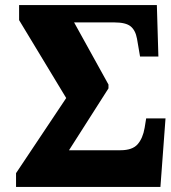

<svg xmlns="http://www.w3.org/2000/svg" viewBox="-20 -734 670 754"><path d="M43 0V-54L240 -349L55 -655V-714H596L602 -512H530L518 -582Q512 -615 493 -630.5Q474 -646 429 -646H271L406 -402V-387L251 -144H453Q500 -144 520.5 -167.5Q541 -191 548 -232L554 -269H630L610 0Z"/></svg>

Font: Noto Serif SemiCondensed Black
Style: Regular
Weight: 900
Width: 4
Designer: Monotype Design Team
Foundry: Monotype Imaging Inc.
Version: Version 2.014; ttfautohint (v1.8.4.7-5d5b)